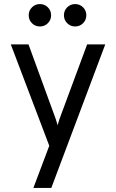

<svg xmlns="http://www.w3.org/2000/svg" viewBox="-20 -729 570 943"><path d="M215 -615Q199 -599 176 -599Q153 -599 137 -615Q121 -631 121 -654Q121 -677 137 -693Q153 -709 176 -709Q199 -709 215 -693Q231 -677 231 -654Q231 -631 215 -615ZM388 -615Q372 -599 349 -599Q326 -599 310 -615Q294 -631 294 -654Q294 -677 310 -693Q326 -709 349 -709Q372 -709 388 -693Q404 -677 404 -654Q404 -631 388 -615ZM144 194 222 -13 33 -511H120L247 -163Q254 -146 263 -114Q272 -146 279 -163L408 -511H497L232 194Z"/></svg>

Font: Overpass
Style: Regular
Weight: 400
Designer: Delve Withrington, Thomas Jockin
Foundry: Delve Fonts
Version: Version 3.000;DELV;Overpass